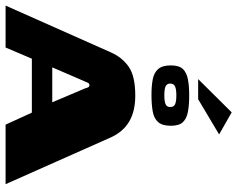

<svg xmlns="http://www.w3.org/2000/svg" viewBox="-103 -748 849 687"><g transform="rotate(90 321.5 -404.5)"><path d="M-2 0 166 -378Q184 -418 217.5 -441Q251 -464 320 -464Q376 -464 412.5 -442.5Q449 -421 469 -378L637 0H424L381 -94H188L148 0ZM219 -167H344L294 -285Q293 -290 290.5 -295Q288 -300 283 -300Q277 -300 274.5 -295Q272 -290 270 -285ZM317 -522Q286 -522 262 -526.5Q238 -531 225 -546Q212 -561 212 -591Q212 -621 225 -634.5Q238 -648 262.5 -652.5Q287 -657 319 -657Q353 -657 377.5 -652.5Q402 -648 415 -634.5Q428 -621 428 -591Q428 -561 415 -546Q402 -531 377 -526.5Q352 -522 317 -522ZM319 -568Q341 -568 351 -572.5Q361 -577 361 -589Q361 -602 351 -606.5Q341 -611 319 -611Q298 -611 287.5 -606.5Q277 -602 277 -589Q277 -577 287 -572.5Q297 -568 319 -568ZM261 -689 380 -809 459 -764 333 -689Z"/></g></svg>

Font: Genos ExtraBold
Style: Regular
Weight: 800
Designer: Robert E. Leuschke
Foundry: Robert E. Leuschke
Version: Version 1.010